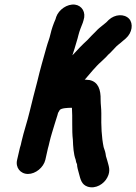

<svg xmlns="http://www.w3.org/2000/svg" viewBox="-20 -707 589 830"><path d="M109 -228C98 -181 83 -139 73 -95C71 -85 69 -76 66 -68L54 -16C46 17 68 45 101 45C134 45 168 17 176 -16L187 -65C190 -73 191 -82 194 -93C200 -119 209 -146 217 -173C220 -185 225 -196 228 -208L231 -219C233 -222 235 -226 238 -231C244 -240 275 -241 287 -241H291C294 -201 290 -142 295 -103C296 -74 298 -40 307 -17C308 -9 310 -2 313 3C313 15 318 31 321 42C328 68 332 91 359 100C394 111 430 88 444 60C460 30 449 9 444 -12L438 -32C436 -49 433 -57 428 -71C419 -115 417 -162 418 -216C418 -242 415 -254 415 -275C416 -319 405 -353 367 -361C358 -362 352 -362 346 -363C350 -366 353 -370 357 -375L381 -403C394 -417 403 -428 416 -439L439 -461C445 -468 451 -474 457 -479L476 -499C487 -512 497 -517 511 -530L524 -541C552 -566 557 -605 538 -626C517 -648 477 -646 450 -621L439 -610L423 -597C414 -590 404 -582 395 -572L376 -553L357 -533C335 -513 317 -494 296 -471C296 -470 294 -469 293 -468L302 -496C308 -518 315 -537 319 -555C324 -575 331 -591 338 -609L341 -619C353 -654 334 -683 304 -687C270 -691 234 -665 223 -634L220 -624C211 -604 203 -581 198 -559C194 -540 187 -525 181 -503C167 -453 154 -409 141 -354C131 -317 118 -265 109 -228Z"/></svg>

Font: Electronic
Style: TiIt
Weight: 900
Version: Version 1.011